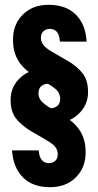

<svg xmlns="http://www.w3.org/2000/svg" viewBox="-20 -750 409 798"><path d="M185 -235 188 -300Q207 -300 218.5 -310Q230 -320 230 -339Q230 -357 220.5 -370Q211 -383 179 -402L120 -437Q78 -462 56 -498Q34 -534 34 -585Q34 -649 75 -689.5Q116 -730 182 -730Q254 -730 295 -689.5Q336 -649 340 -577H229Q227 -606 216 -618Q205 -630 188 -630Q172 -630 161 -620.5Q150 -611 150 -593Q150 -577 160 -563.5Q170 -550 196 -535L263 -496Q301 -474 323.5 -445Q346 -416 346 -367Q346 -312 303.5 -273.5Q261 -235 185 -235ZM188 28Q116 28 75.5 -12.5Q35 -53 30 -125H141Q143 -96 154.5 -84Q166 -72 182 -72Q199 -72 209.5 -81.5Q220 -91 220 -109Q220 -126 210 -139Q200 -152 174 -167L107 -206Q69 -229 46.5 -257.5Q24 -286 24 -335Q24 -391 66.5 -429Q109 -467 185 -467L182 -402Q163 -402 151.5 -392Q140 -382 140 -363Q140 -345 150 -332Q160 -319 191 -300L250 -265Q292 -240 314 -204Q336 -168 336 -117Q336 -53 295 -12.5Q254 28 188 28Z"/></svg>

Font: Instrument Sans Condensed
Style: Bold
Weight: 700
Width: 3
Designer: Rodrigo Fuenzalida
Foundry: fragTYPE
Version: Version 1.000;gftools[0.9.28]